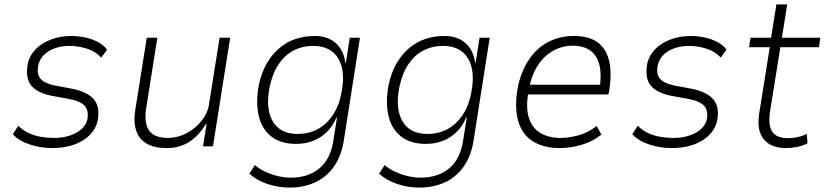

<svg xmlns="http://www.w3.org/2000/svg" viewBox="-20 -663 3742 870"><path d="M216 8Q164 8 114.5 -8.5Q65 -25 38 -55L63 -93Q84 -72 110 -60Q136 -48 165.5 -43Q195 -38 223 -38Q283 -38 325 -61Q367 -84 376 -122Q383 -161 364.5 -182.5Q346 -204 296 -214L214 -229Q149 -242 121.5 -275.5Q94 -309 106 -376Q115 -413 142 -440.5Q169 -468 211 -484Q253 -500 304 -500Q333 -500 364.5 -493.5Q396 -487 423 -473Q450 -459 465 -438L439 -402Q412 -431 372.5 -443Q333 -455 296 -455Q241 -455 201.5 -431.5Q162 -408 153 -365Q146 -328 163 -307Q180 -286 226 -276L306 -261Q377 -247 406 -212Q435 -177 422 -113Q414 -79 386.5 -51Q359 -23 315.5 -7.5Q272 8 216 8Z M734 8Q680 8 645 -12Q610 -32 597 -71.5Q584 -111 593 -165L645 -492H693L642 -170Q636 -129 643 -99.5Q650 -70 674 -54Q698 -38 741 -38Q785 -38 825.5 -59.5Q866 -81 893.5 -115.5Q921 -150 927 -190L975 -492H1023L945 0H900L916 -101H913Q880 -47 836.5 -19.5Q793 8 734 8Z M1291 187Q1242 187 1193 171Q1144 155 1110 124L1135 85Q1157 104 1185 116.5Q1213 129 1242 135.5Q1271 142 1298 142Q1376 142 1426.5 100.5Q1477 59 1490 -23L1507 -130H1504Q1487 -89 1458.5 -62.5Q1430 -36 1395.5 -23.5Q1361 -11 1322 -11Q1253 -11 1210 -44Q1167 -77 1152.5 -137.5Q1138 -198 1153 -279Q1165 -334 1188.5 -375Q1212 -416 1245.5 -444.5Q1279 -473 1319.5 -486.5Q1360 -500 1406 -500Q1466 -500 1502 -467Q1538 -434 1545 -378H1547L1565 -492H1611L1538 -27Q1527 44 1493 92Q1459 140 1407.5 163.5Q1356 187 1291 187ZM1329 -56Q1377 -56 1417 -76.5Q1457 -97 1486 -138.5Q1515 -180 1527 -241Q1547 -340 1513 -397.5Q1479 -455 1399 -455Q1351 -455 1311 -434.5Q1271 -414 1243 -372.5Q1215 -331 1202 -270Q1182 -172 1215.5 -114Q1249 -56 1329 -56Z M1879 187Q1830 187 1781 171Q1732 155 1698 124L1723 85Q1745 104 1773 116.5Q1801 129 1830 135.5Q1859 142 1886 142Q1964 142 2014.5 100.5Q2065 59 2078 -23L2095 -130H2092Q2075 -89 2046.5 -62.5Q2018 -36 1983.5 -23.5Q1949 -11 1910 -11Q1841 -11 1798 -44Q1755 -77 1740.5 -137.5Q1726 -198 1741 -279Q1753 -334 1776.5 -375Q1800 -416 1833.5 -444.5Q1867 -473 1907.5 -486.5Q1948 -500 1994 -500Q2054 -500 2090 -467Q2126 -434 2133 -378H2135L2153 -492H2199L2126 -27Q2115 44 2081 92Q2047 140 1995.5 163.5Q1944 187 1879 187ZM1917 -56Q1965 -56 2005 -76.5Q2045 -97 2074 -138.5Q2103 -180 2115 -241Q2135 -340 2101 -397.5Q2067 -455 1987 -455Q1939 -455 1899 -434.5Q1859 -414 1831 -372.5Q1803 -331 1790 -270Q1770 -172 1803.5 -114Q1837 -56 1917 -56Z M2517 8Q2443 8 2394 -23Q2345 -54 2327.5 -116.5Q2310 -179 2327 -271Q2343 -344 2378.5 -395.5Q2414 -447 2465.5 -473.5Q2517 -500 2581 -500Q2647 -500 2686.5 -472Q2726 -444 2739.5 -389.5Q2753 -335 2741 -255L2737 -235H2355L2363 -279H2721L2696 -256Q2707 -325 2696 -369Q2685 -413 2654 -434.5Q2623 -456 2575 -456Q2529 -456 2487.5 -433.5Q2446 -411 2417.5 -367.5Q2389 -324 2377 -261L2374 -244Q2362 -175 2376.5 -129Q2391 -83 2428.5 -60.5Q2466 -38 2520 -38Q2556 -38 2598.5 -49Q2641 -60 2684 -92L2705 -53Q2665 -21 2614 -6.5Q2563 8 2517 8Z M3023 8Q2971 8 2921.5 -8.5Q2872 -25 2845 -55L2870 -93Q2891 -72 2917 -60Q2943 -48 2972.5 -43Q3002 -38 3030 -38Q3090 -38 3132 -61Q3174 -84 3183 -122Q3190 -161 3171.5 -182.5Q3153 -204 3103 -214L3021 -229Q2956 -242 2928.5 -275.5Q2901 -309 2913 -376Q2922 -413 2949 -440.5Q2976 -468 3018 -484Q3060 -500 3111 -500Q3140 -500 3171.5 -493.5Q3203 -487 3230 -473Q3257 -459 3272 -438L3246 -402Q3219 -431 3179.5 -443Q3140 -455 3103 -455Q3048 -455 3008.5 -431.5Q2969 -408 2960 -365Q2953 -328 2970 -307Q2987 -286 3033 -276L3113 -261Q3184 -247 3213 -212Q3242 -177 3229 -113Q3221 -79 3193.5 -51Q3166 -23 3122.5 -7.5Q3079 8 3023 8Z M3541 8Q3497 8 3467 -9.5Q3437 -27 3424.5 -61.5Q3412 -96 3420 -148L3468 -449H3374L3381 -492H3474L3498 -643H3547L3523 -492H3697L3691 -449H3516L3469 -157Q3460 -93 3480 -65Q3500 -37 3551 -37Q3573 -37 3594 -41.5Q3615 -46 3636 -56L3639 -14Q3620 -3 3593 2.5Q3566 8 3541 8Z"/></svg>

Font: Nunito Sans 7pt SemiCondensed ExtraLight
Style: Italic
Weight: 250
Width: 4
Italic angle: -9°
Designer: Vernon Adams
Foundry: Vernon Adams
Version: Version 3.101;gftools[0.9.27]